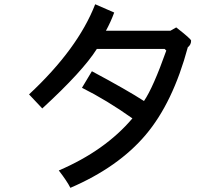

<svg xmlns="http://www.w3.org/2000/svg" viewBox="-20 -817 1040 907"><path d="M867.2 -593.8Q796.9 -332 668 -179.7Q539.1 -27.3 312.5 70.3Q296.9 39.1 257.8 -11.7Q476.6 -105.5 605.5 -257.8Q484.4 -343.8 367.2 -402.3L414.1 -480.5Q582 -390.6 660.2 -339.8Q703.1 -402.3 765.6 -578.1L757.8 -585.9H437.5Q371.1 -480.5 179.7 -304.7L117.2 -371.1Q347.7 -585.9 429.7 -796.9L519.5 -757.8Q503.9 -714.8 480.5 -671.9H785.2L812.5 -687.5Q882.8 -632.8 882.8 -625Q882.8 -605.5 867.2 -593.8Z"/></svg>

Font: Droid Sans Fallback
Style: Regular
Weight: 400
Designer: Steve Matteson
Foundry: Ascender Corporation
Version: 3.00 (Khmer version)